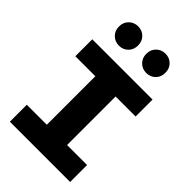

<svg xmlns="http://www.w3.org/2000/svg" viewBox="-276 -1051 1153 1153"><g transform="rotate(45 300.0 -475.0)"><path d="M44 0V-144H214V-556H44V-700H556V-556H386V-144H556V0ZM184 -786Q150 -786 126.5 -809Q103 -832 103 -868Q103 -904 126.5 -927Q150 -950 184 -950Q219 -950 242 -927Q265 -904 265 -868Q265 -832 242 -809Q219 -786 184 -786ZM416 -786Q382 -786 358.5 -809Q335 -832 335 -868Q335 -904 358.5 -927Q382 -950 416 -950Q451 -950 474 -927Q497 -904 497 -868Q497 -832 474 -809Q451 -786 416 -786Z"/></g></svg>

Font: Red Hat Mono
Style: Regular
Weight: 300
Monospace: yes
Designer: Pentagram, MCKL
Foundry: Pentagram, MCKL
Version: Version 1.023